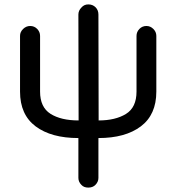

<svg xmlns="http://www.w3.org/2000/svg" viewBox="-20 -651 802 872"><path d="M381 201Q361 201 350 189Q336 175 336 157V-24Q213 -24 142 -77Q71 -130 71 -235V-488Q71 -506 85 -519.5Q99 -533 117 -533Q136 -533 149 -519.5Q162 -506 162 -488V-235Q162 -164 209.5 -134Q257 -104 337 -104L336 -585Q336 -603 350 -617Q362 -631 381 -631Q401 -631 414 -618Q427 -605 427 -585L428 -104Q504 -104 552 -133.5Q600 -163 600 -235V-488Q600 -506 613 -519.5Q626 -533 645 -533Q663 -533 676.5 -519.5Q690 -506 690 -488V-235Q690 -130 619.5 -77Q549 -24 427 -24V157Q427 175 413 189Q401 201 381 201Z"/></svg>

Font: Huninn
Style: Regular
Weight: 400
Designer: justfont
Foundry: justfont
Version: Version 1.003